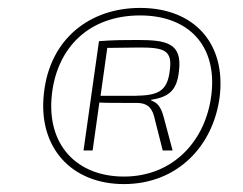

<svg xmlns="http://www.w3.org/2000/svg" viewBox="-20 -721 613 485"><path d="M334 -701C207 -701 106 -623 91 -486C75 -348 161 -256 293 -256C428 -256 519 -352 535 -477C551 -612 470 -701 334 -701ZM514 -482C500 -365 417 -275 293 -275C175 -275 97 -354 111 -482C124 -600 204 -682 334 -682C455 -682 529 -607 514 -482ZM328 -620C295 -620 267 -620 230 -617L191 -341H214L231 -462C244 -461 268 -461 325 -461C348 -461 362 -453 369 -428L391 -341H416L393 -427C386 -452 377 -462 362 -467V-469C407 -476 427 -493 432 -541C441 -612 401 -620 328 -620ZM409 -544C403 -488 377 -480 320 -479H234L251 -600L332 -601C393 -601 416 -595 409 -544Z"/></svg>

Font: Exo 2 Extra Light
Style: Italic
Weight: 250
Italic angle: -8°
Designer: Natanael Gama
Version: Version 1.001;PS 001.001;hotconv 1.0.88;makeotf.lib2.5.64775